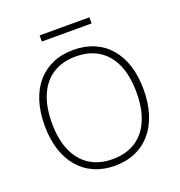

<svg xmlns="http://www.w3.org/2000/svg" viewBox="-151 -988 1054 1124"><g transform="rotate(-20 375.5 -426.0)"><path d="M375 8Q304 8 247 -17Q190 -42 150 -89Q110 -136 88.5 -202.5Q67 -269 67 -353Q67 -437 88 -503.5Q109 -570 149 -616.5Q189 -663 246 -688Q303 -713 375 -713Q447 -713 504 -688.5Q561 -664 601.5 -617Q642 -570 663 -503.5Q684 -437 684 -354Q684 -270 662.5 -203Q641 -136 601 -89Q561 -42 504 -17Q447 8 375 8ZM375 -33Q459 -33 518 -70.5Q577 -108 608 -179.5Q639 -251 639 -353Q639 -455 608 -526Q577 -597 518.5 -634.5Q460 -672 375 -672Q292 -672 233 -634.5Q174 -597 143 -525.5Q112 -454 112 -353Q112 -252 143 -180.5Q174 -109 233 -71Q292 -33 375 -33ZM220 -822V-860H530V-822Z"/></g></svg>

Font: Nunito Sans 12pt ExtraLight 12pt ExtraLight
Style: Regular
Weight: 250
Version: Version 3.101;gftools[0.9.27]